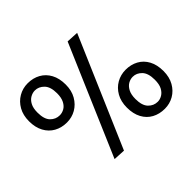

<svg xmlns="http://www.w3.org/2000/svg" viewBox="-154 -938 1171 1171"><g transform="rotate(-45 431.0 -353.0)"><path d="M544 -710 239 0 316 4 622 -706ZM191 -702Q148 -702 112 -681Q76 -660 54.5 -622Q33 -584 33 -532Q33 -479 53.5 -441Q74 -403 110 -383Q146 -363 192 -363Q235 -363 270.5 -383.5Q306 -404 328 -442Q350 -480 350 -532Q350 -586 329.5 -624Q309 -662 273 -682Q237 -702 191 -702ZM191 -640Q224 -640 249.5 -614Q275 -588 275 -532Q275 -494 262.5 -470Q250 -446 231 -435.5Q212 -425 192 -425Q157 -425 132 -450.5Q107 -476 107 -533Q107 -571 119.5 -594.5Q132 -618 151.5 -629Q171 -640 191 -640ZM672 -338Q629 -338 593 -317.5Q557 -297 535.5 -259Q514 -221 514 -169Q514 -115 534.5 -77Q555 -39 591 -19.5Q627 0 673 0Q716 0 751.5 -20.5Q787 -41 808.5 -79Q830 -117 830 -169Q830 -223 809.5 -261Q789 -299 753 -318.5Q717 -338 672 -338ZM672 -277Q705 -277 730 -251Q755 -225 755 -169Q755 -130 743 -107Q731 -84 712 -72.5Q693 -61 673 -61Q638 -61 613 -87Q588 -113 588 -169Q588 -208 601 -232Q614 -256 633 -266.5Q652 -277 672 -277Z"/></g></svg>

Font: Catamaran
Style: Regular
Weight: 400
Designer: Pria Ravichandran
Version: Version 2.000